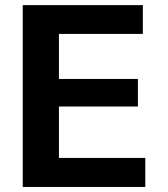

<svg xmlns="http://www.w3.org/2000/svg" viewBox="-20 -742 667 762"><path d="M556.6 0H70.3V-721.7H546.9V-607.4H213.9V-428.7H527.3V-319.3H213.9V-115.2H556.6Z"/></svg>

Font: FreeUniversal
Style: Bold
Weight: 700
Version: Version 1.001